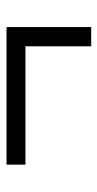

<svg xmlns="http://www.w3.org/2000/svg" viewBox="127 -554 304 599"><g transform="rotate(-90 279.5 -255.0)"><path d="M494.1 -387.2V-123H434.1V-328.1H64.9V-387.2Z"/></g></svg>

Font: Droid Serif
Style: Regular
Weight: 400
Version: Version 1.00 build 112